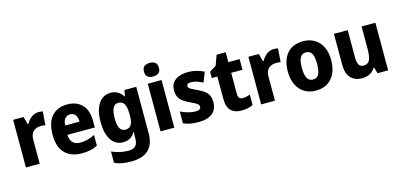

<svg xmlns="http://www.w3.org/2000/svg" viewBox="-82 -1333 4473 2138"><g transform="rotate(-15 2155.0 -264.0)"><path d="M362 -559Q387 -559 410 -554L398 -397Q380 -403 350 -403Q316 -403 288 -391Q260 -379 243 -351Q226 -323 226 -277V0H67V-549H187L211 -460H219Q239 -499 276.5 -529Q314 -559 362 -559Z M691 -559Q799 -559 861 -494.5Q923 -430 923 -309V-231H607Q609 -173 638.5 -141.5Q668 -110 725 -110Q771 -110 810.5 -120.5Q850 -131 893 -153V-30Q855 -9 811.5 0.5Q768 10 710 10Q588 10 518 -60.5Q448 -131 448 -271Q448 -415 513 -487Q578 -559 691 -559ZM694 -444Q659 -444 636 -419Q613 -394 610 -338H776Q776 -386 755 -415Q734 -444 694 -444Z M1191 -559Q1282 -559 1332 -480H1337L1350 -549H1486V-14Q1486 110 1420 175Q1354 240 1217 240Q1162 240 1116.5 232Q1071 224 1028 205V74Q1122 116 1218 116Q1272 116 1299.5 90.5Q1327 65 1327 9V0Q1327 -16 1328 -35Q1329 -54 1331 -71H1327Q1279 10 1187 10Q1100 10 1050.5 -64.5Q1001 -139 1001 -273Q1001 -409 1052 -484Q1103 -559 1191 -559ZM1245 -429Q1163 -429 1163 -270Q1163 -119 1247 -119Q1292 -119 1313.5 -150.5Q1335 -182 1335 -254V-277Q1335 -356 1314 -392.5Q1293 -429 1245 -429Z M1699 -768Q1737 -768 1761 -750Q1785 -732 1785 -689Q1785 -646 1760.5 -628.5Q1736 -611 1699 -611Q1661 -611 1637 -628.5Q1613 -646 1613 -689Q1613 -733 1636.5 -750.5Q1660 -768 1699 -768ZM1778 -549V0H1619V-549Z M2272 -165Q2272 -81 2218 -35.5Q2164 10 2056 10Q2005 10 1964.5 3Q1924 -4 1883 -21V-158Q1924 -138 1970 -125.5Q2016 -113 2052 -113Q2116 -113 2116 -152Q2116 -164 2109 -174Q2102 -184 2080 -197Q2058 -210 2012 -231Q1946 -261 1914 -298.5Q1882 -336 1882 -402Q1882 -479 1937 -519Q1992 -559 2086 -559Q2134 -559 2177.5 -548Q2221 -537 2267 -515L2222 -401Q2187 -418 2153.5 -429.5Q2120 -441 2089 -441Q2038 -441 2038 -410Q2038 -398 2045 -389Q2052 -380 2073 -368.5Q2094 -357 2137 -337Q2179 -318 2209 -296Q2239 -274 2255.5 -243Q2272 -212 2272 -165Z M2600 -121Q2622 -121 2642.5 -125.5Q2663 -130 2685 -138V-18Q2659 -5 2626 2.5Q2593 10 2551 10Q2475 10 2431.5 -31Q2388 -72 2388 -174V-426H2324V-498L2401 -547L2443 -663H2548V-549H2678V-426H2548V-178Q2548 -121 2600 -121Z M3074 -559Q3099 -559 3122 -554L3110 -397Q3092 -403 3062 -403Q3028 -403 3000 -391Q2972 -379 2955 -351Q2938 -323 2938 -277V0H2779V-549H2899L2923 -460H2931Q2951 -499 2988.5 -529Q3026 -559 3074 -559Z M3660 -276Q3660 -191 3631.5 -126.5Q3603 -62 3547 -26Q3491 10 3409 10Q3332 10 3276 -26Q3220 -62 3190 -126Q3160 -190 3160 -276Q3160 -407 3224.5 -483Q3289 -559 3411 -559Q3484 -559 3540 -526Q3596 -493 3628 -430Q3660 -367 3660 -276ZM3322 -275Q3322 -197 3342.5 -157.5Q3363 -118 3410 -118Q3457 -118 3477.5 -157.5Q3498 -197 3498 -276Q3498 -354 3477.5 -392.5Q3457 -431 3410 -431Q3363 -431 3342.5 -392.5Q3322 -354 3322 -275Z M4243 -549V0H4121L4101 -69H4093Q4069 -28 4029.5 -9Q3990 10 3942 10Q3861 10 3813 -40Q3765 -90 3765 -192V-549H3924V-237Q3924 -180 3939.5 -151Q3955 -122 3991 -122Q4047 -122 4065.5 -165.5Q4084 -209 4084 -290V-549Z"/></g></svg>

Font: Noto Sans Sinhala SemiCondensed ExtraBold
Style: Regular
Weight: 800
Width: 4
Designer: Jelle Bosma - Monotype Design Team
Foundry: Monotype Imaging Inc.
Version: Version 2.006; ttfautohint (v1.8.4.7-5d5b)